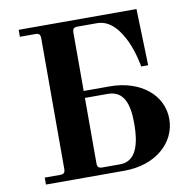

<svg xmlns="http://www.w3.org/2000/svg" viewBox="-80 -791 867 870"><g transform="rotate(-10 354.0 -356.0)"><path d="M62 0H424C566 0 664 -86 664 -196C664 -306 566 -388 424 -388H304V-656C304 -674 310 -680 328 -680H417C481 -680 520 -622 544 -571C569 -518 580 -452 580 -452H612L604 -712H62V-680H132C150 -680 156 -674 156 -656V-56C156 -38 150 -32 132 -32H62ZM304 -56V-356H409C485 -356 504 -290 504 -202C504 -114 485 -32 409 -32H328C310 -32 304 -38 304 -56Z"/></g></svg>

Font: Old Standard
Style: Bold
Weight: 700
Designer: Alexey Kryukov <alexios@thessalonica.org.ru>
Version: Version 2.0.2